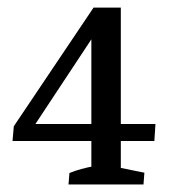

<svg xmlns="http://www.w3.org/2000/svg" viewBox="-20 -489 452 509"><path d="M57.6 -135.7 16.6 -154.3 228 -468.8H277.8ZM13.2 -115.2 16.6 -154.3 50.3 -160.2H392.1L389.2 -115.2ZM222.2 0V-417L228 -468.8H300.3V0ZM161.6 0 164.1 -30.3Q193.8 -42.5 231.4 -48.8L222.2 -12.2V-80.1H300.3V-12.2L292 -45.4L362.8 -31.2L360.4 0Z"/></svg>

Font: Markazi Text
Style: Regular
Weight: 400
Designer: Borna Izadpanah (Arabic designer), Fiona Ross (Arabic design director) and Florian Runge (Latin designer)
Foundry: Borna Izadpanah and Florian Runge
Version: Version 1.000